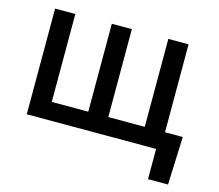

<svg xmlns="http://www.w3.org/2000/svg" viewBox="-100 -674 1094 958"><g transform="rotate(15 447.0 -195.0)"><path d="M852.5 -91.8Q850.6 -29.3 842.8 156.2Q817.4 156.2 739.3 156.2Q739.3 117.2 739.3 0Q721.7 0 670.9 0Q670.9 -22.5 670.9 -91.8Q716.8 -91.8 852.5 -91.8ZM71.3 -545.9Q97.7 -545.9 175.8 -545.9Q175.8 -431.6 175.8 -91.8Q222.7 -91.8 364.3 -91.8Q364.3 -205.1 364.3 -545.9Q389.6 -545.9 467.8 -545.9Q467.8 -431.6 467.8 -91.8Q515.6 -91.8 656.2 -91.8Q656.2 -205.1 656.2 -545.9Q682.6 -545.9 760.7 -545.9Q760.7 -409.2 760.7 0Q587.9 0 71.3 0Q71.3 -136.7 71.3 -545.9Z"/></g></svg>

Font: DeepSea
Style: Medium
Weight: 500
Designer: Stem
Version: Version 3.019;git-0a5106e0b